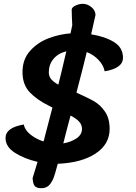

<svg xmlns="http://www.w3.org/2000/svg" viewBox="-20 -831 713 1007"><path d="M435 -558Q417 -482 391 -384L381 -345Q444 -317 475.5 -298.5Q507 -280 531 -245Q555 -210 555 -155Q555 -74 481 -25.5Q407 23 283 28Q266 91 261 102Q250 129 235.5 142.5Q221 156 196 156Q174 156 163.5 146Q153 136 151 103L177 18Q108 2 58.5 -29.5Q9 -61 9 -107Q9 -162 105 -178Q110 -149 139.5 -125.5Q169 -102 208 -89Q212 -99 214 -110Q232 -176 255 -267L239 -275Q174 -307 136 -347Q98 -387 98 -453Q98 -520 138 -564.5Q178 -609 235.5 -630.5Q293 -652 350 -656L359 -699Q358 -714 357 -740.5Q356 -767 356 -782Q359 -795 378.5 -803Q398 -811 414 -811Q438 -811 459 -794Q480 -777 481 -753Q474 -719 458 -651Q529 -640 577 -611Q625 -582 625 -528Q625 -473 529 -457Q523 -489 497 -516.5Q471 -544 435 -558ZM286 -387Q302 -450 322 -537L328 -562Q284 -551 260 -521.5Q236 -492 236 -452Q236 -430 249 -415Q262 -400 286 -387ZM350 -225 329 -146 312 -79Q353 -86 381.5 -105.5Q410 -125 410 -155Q410 -177 394.5 -193.5Q379 -210 350 -225Z"/></svg>

Font: Sriracha
Style: Regular
Weight: 400
Designer: Suppakit Chalermlarp
Version: Version 1.002g